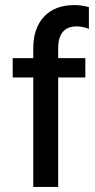

<svg xmlns="http://www.w3.org/2000/svg" viewBox="-20 -736 374 756"><path d="M316 -431H209V0H111V-431H30V-507H111V-546Q111 -625 153.5 -670.5Q196 -716 273 -716Q301 -716 330 -708V-622Q307 -632 282 -632Q209 -632 209 -545V-507H316Z"/></svg>

Font: Hind Guntur Medium
Style: Regular
Weight: 500
Designer: Manushi Parikh, Hitesh Malaviya
Foundry: Indian Type Foundry
Version: Version 1.000;PS 1.0;hotconv 1.0.86;makeotf.lib2.5.63406; tt